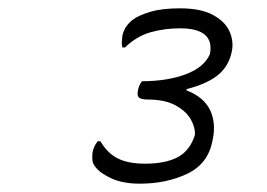

<svg xmlns="http://www.w3.org/2000/svg" viewBox="-20 -800 640 461"><path d="M535 -670Q527 -638 501 -618Q475 -598 428 -586V-583Q469 -567 484 -536.5Q499 -506 491 -466L490 -461Q479 -406 429 -382.5Q379 -359 316 -359Q276 -359 249 -371Q222 -383 210 -398Q203 -406 202 -414.5Q201 -423 202 -433Q205 -450 215 -461H221Q238 -432 263 -419.5Q288 -407 328 -407Q377 -407 406.5 -422.5Q436 -438 448 -476Q449 -494 438 -513.5Q427 -533 401.5 -547Q376 -561 335 -561Q319 -561 313.5 -566Q308 -571 312 -587Q315 -598 321 -605Q381 -605 425.5 -621.5Q470 -638 484 -670Q496 -732 412 -732Q375 -732 341.5 -722.5Q308 -713 280 -686H274Q272 -692 272.5 -700Q273 -708 274 -715Q276 -724 281 -733Q286 -742 298 -752Q312 -763 340.5 -771.5Q369 -780 412 -780Q463 -780 492.5 -763.5Q522 -747 532 -722.5Q542 -698 536 -674Z"/></svg>

Font: Recursive Mn Csl St Lt
Style: Italic
Weight: 300
Italic angle: -15°
Monospace: yes
Version: Version 1.079;hotconv 1.0.112;makeotfexe 2.5.65598; ttfautoh